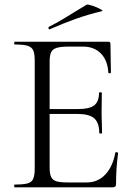

<svg xmlns="http://www.w3.org/2000/svg" viewBox="-20 -804 577 824"><path d="M43 -12Q81 -12 98.5 -17Q116 -22 122.5 -36.5Q129 -51 129 -81V-544Q129 -574 122.5 -588Q116 -602 98.5 -607.5Q81 -613 43 -613Q41 -613 41 -619Q41 -625 43 -625H445Q454 -625 454 -616L456 -493Q456 -490 450.5 -489.5Q445 -489 445 -492Q442 -545 413 -574.5Q384 -604 336 -604H275Q240 -604 223 -598.5Q206 -593 199.5 -580Q193 -567 193 -539V-85Q193 -58 199.5 -44.5Q206 -31 222 -26Q238 -21 272 -21H352Q400 -21 432 -55Q464 -89 475 -149Q475 -151 479 -151Q482 -151 484.5 -149.5Q487 -148 487 -147Q478 -84 478 -15Q478 -7 474.5 -3.5Q471 0 462 0H43Q41 0 41 -6Q41 -12 43 -12ZM313 -315H163V-336H316Q364 -336 384.5 -352Q405 -368 405 -406Q405 -408 411 -408Q417 -408 417 -406L416 -325Q416 -296 417 -281L418 -233Q418 -231 412 -231Q406 -231 406 -233Q406 -277 384.5 -296Q363 -315 313 -315ZM193 -678Q189 -678 188 -682.5Q187 -687 190 -689Q224 -706 256 -725.5Q288 -745 296 -750L352 -784Q357 -786 376.5 -779.5Q396 -773 410.5 -765Q425 -757 417 -756Q355 -741 303.5 -722.5Q252 -704 195 -679Z"/></svg>

Font: Cormorant SC
Style: Regular
Weight: 400
Designer: Christian Thalmann (Catharsis Fonts)
Foundry: Catharsis Fonts
Version: Version 4.000